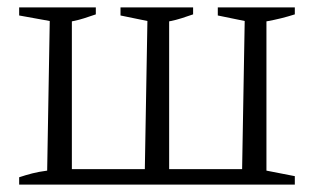

<svg xmlns="http://www.w3.org/2000/svg" viewBox="-20 -501 853 521"><path d="M32 0V-20Q50 -26 67.5 -30.5Q85 -35 108 -38L115 -444L32 -459V-481H240V-462Q222 -456 208.5 -451.5Q195 -447 175 -443V-42H373L380 -444L307 -459V-481H504V-462Q486 -456 472.5 -451.5Q459 -447 439 -443V-42H637L644 -444L571 -459V-481H780V-462Q761 -456 743 -451.5Q725 -447 703 -443V-38L780 -23V0Z"/></svg>

Font: Piazzolla Light
Style: Regular
Weight: 300
Designer: Juan Pablo del Peral
Foundry: Huerta Tipografica
Version: Version 1.330